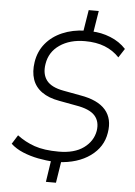

<svg xmlns="http://www.w3.org/2000/svg" viewBox="-61 -866 723 1027"><g transform="rotate(5 300.0 -352.5)"><path d="M225 115 244 -11 259 4Q216 2 172.5 -6.5Q129 -15 90.5 -31Q52 -47 25 -72L55 -120Q97 -88 148.5 -70Q200 -52 279 -52Q363 -52 412.5 -88Q462 -124 472 -180Q480 -231 451.5 -262.5Q423 -294 350 -306L258 -323Q201 -333 164.5 -359Q128 -385 114.5 -425.5Q101 -466 109 -518Q118 -576 152.5 -618Q187 -660 241.5 -683.5Q296 -707 364 -709L353 -696L373 -820H427L407 -696L399 -708Q450 -707 500 -687Q550 -667 584 -630L553 -582Q520 -617 474.5 -635Q429 -653 368 -653Q287 -653 232.5 -615.5Q178 -578 168 -513Q159 -459 184.5 -425Q210 -391 276 -379L368 -362Q463 -346 504 -298.5Q545 -251 532 -175Q520 -98 453 -49.5Q386 -1 281 4L299 -12L279 115Z"/></g></svg>

Font: Mulish ExtraLight Light
Style: Italic
Weight: 300
Italic angle: -9°
Version: Version 3.603